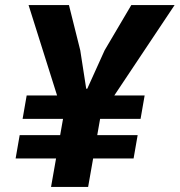

<svg xmlns="http://www.w3.org/2000/svg" viewBox="-20 -736 708 756"><path d="M235.5 -262.5 92.5 -716H251.5L296 -538L319.5 -386.5H323.5L392 -538L497 -716H667.5L365 -262.5ZM181 0 240.5 -338H386.5L327 0ZM41.5 -112 57.5 -204H522L506 -112ZM69 -268 85 -360H549.5L533.5 -268Z"/></svg>

Font: Google Sans Code
Style: Italic
Weight: 400
Italic angle: -10°
Monospace: yes
Designer: Google Sans Code Authors
Foundry: Google LLC
Version: Version 6.000